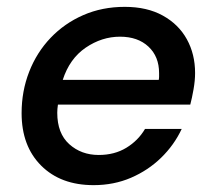

<svg xmlns="http://www.w3.org/2000/svg" viewBox="-20 -528 622 560"><path d="M253 12Q157 12 100 -45Q43 -102 43 -198Q43 -262 65 -318.5Q87 -375 127.5 -417.5Q168 -460 223 -484Q278 -508 344 -508Q409 -508 455 -482.5Q501 -457 525 -413.5Q549 -370 549 -315Q549 -293 544.5 -267.5Q540 -242 535 -223H149Q147 -210 147 -199Q147 -139 182 -107.5Q217 -76 268 -76Q314 -76 348.5 -97Q383 -118 403 -152H510Q488 -105 450 -68Q412 -31 362 -9.5Q312 12 253 12ZM330 -421Q277 -421 230 -389Q183 -357 163 -295H443Q444 -300 444 -304Q444 -304 444 -305Q444 -305 444 -306Q444 -306 444 -307Q444 -307 444 -308Q444 -308 444 -308V-311Q444 -311 444 -311V-312Q444 -314 444 -315Q444 -363 413 -392Q382 -421 330 -421Z"/></svg>

Font: Ultramarine Medium
Style: Italic
Weight: 500
Italic angle: -10°
Designer: Colophon Foundry, Jonny Pinhorn
Foundry: Colophon Foundry
Version: Version 1.200; ttfautohint (v1.8.3)